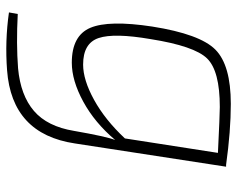

<svg xmlns="http://www.w3.org/2000/svg" viewBox="-92 -442 754 611"><g transform="rotate(90 285.5 -137.0)"><path d="M511 -479 437 2Q407 203 204 218Q111 225 20 212L25 184Q120 189 198 183Q284 175 333.5 132.5Q383 90 397 5Q415 -98 426 -126Q371 -61 304 -24.5Q237 12 180 12Q94 12 69 -47Q44 -106 65 -244Q89 -396 138.5 -445Q188 -494 311 -494Q397 -494 505 -479ZM421 -157 467 -453Q345 -459 321 -459Q206 -459 166.5 -418.5Q127 -378 105 -239Q85 -123 101.5 -73.5Q118 -24 186 -24Q235 -24 298.5 -59Q362 -94 421 -157Z"/></g></svg>

Font: Exo 2.0 Extra Light
Style: Italic
Weight: 250
Italic angle: -8°
Designer: Natanael Gama
Version: Version 1.001;PS 001.001;hotconv 1.0.70;makeotf.lib2.5.58329